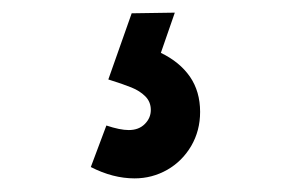

<svg xmlns="http://www.w3.org/2000/svg" viewBox="-20 -34 448 296"><path d="M120 223.5 144 159.5Q165 166.5 178.5 166.5Q194 166.5 203.2 157.2Q212.5 148 212.5 135.5Q212.5 123 204 114.5Q195.5 106 182.5 100.8Q169.5 95.5 147 88.5L183 -13.5L249.5 -14.5L228 47.5Q257 61.5 272.8 84.2Q288.5 107 288.5 138.5Q288.5 167.5 274.8 191Q261 214.5 237.8 227.8Q214.5 241 187.5 241Q154 241 120 223.5Z"/></svg>

Font: Manrope KiralyPet SmBd KiralyPet
Style: Regular
Weight: 600
Designer: Mikhail Sharanda
Foundry: Mikhail Sharanda
Version: Version 4.502